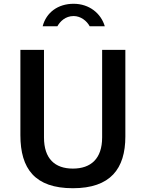

<svg xmlns="http://www.w3.org/2000/svg" viewBox="-20 -987 765 1017"><path d="M535 -848C515 -916 453 -967 370 -967C287 -967 225 -921 206 -848H284C298 -873 326 -902 370 -902C408 -902 440 -876 455 -848ZM644 -264V-723H521V-259C521 -146 461 -94 366 -94C271 -94 213 -146 213 -259V-723H88V-271C88 -93 165 10 366 10C565 10 644 -93 644 -264Z"/></svg>

Font: United Sans SemiBold
Style: Regular
Weight: 600
Designer: Pablo Impallari, Rodrigo Fuenzalida (Modified by Dan O. Williams)
Version: Version 1.000;PS 001.000;hotconv 1.0.88;makeotf.lib2.5.64775